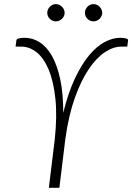

<svg xmlns="http://www.w3.org/2000/svg" viewBox="-20 -892 629 912"><path d="M54 0ZM212 0 240 -229Q252 -341 243 -424Q234 -507 211 -561.8Q188 -616.5 154 -643.5Q120 -670.5 82 -670.5H54L58 -701.5Q59 -707 70.5 -709.8Q82 -712.5 97 -712.5Q134.5 -712.5 168 -691.5Q201.5 -670.5 226.5 -626.8Q251.5 -583 266 -515.8Q280.5 -448.5 280.5 -356Q303 -448.5 334.2 -515.8Q365.5 -583 401.2 -626.8Q437 -670.5 475.5 -691.5Q514 -712.5 551.5 -712.5Q567 -712.5 578 -709.5Q589 -706.5 588.5 -701.5L584.5 -670.5H556Q518 -670.5 477.8 -643.8Q437.5 -617 401 -562.8Q364.5 -508.5 335.2 -426.2Q306 -344 290.5 -233L262 0ZM287 -831Q287 -822.5 283.5 -815.2Q280 -808 274.2 -802.5Q268.5 -797 261 -793.8Q253.5 -790.5 245.5 -790.5Q229 -790.5 216.8 -802.5Q204.5 -814.5 204.5 -831Q204.5 -839.5 207.8 -847Q211 -854.5 216.8 -860.2Q222.5 -866 229.8 -869.2Q237 -872.5 245.5 -872.5Q253.5 -872.5 261 -869.2Q268.5 -866 274.2 -860.2Q280 -854.5 283.5 -847Q287 -839.5 287 -831ZM465.5 -831Q465.5 -822.5 462 -815.2Q458.5 -808 453 -802.5Q447.5 -797 440 -793.8Q432.5 -790.5 424.5 -790.5Q407.5 -790.5 395.5 -802.5Q383.5 -814.5 383.5 -831Q383.5 -848 395.5 -860.2Q407.5 -872.5 424.5 -872.5Q432.5 -872.5 440 -869.2Q447.5 -866 453 -860.2Q458.5 -854.5 462 -847Q465.5 -839.5 465.5 -831Z"/></svg>

Font: Lato Light
Style: Italic
Weight: 300
Italic angle: -7°
Designer: Lukasz Dziedzic
Foundry: tyPoland Lukasz Dziedzic
Version: Version 2.007; 2014-02-27